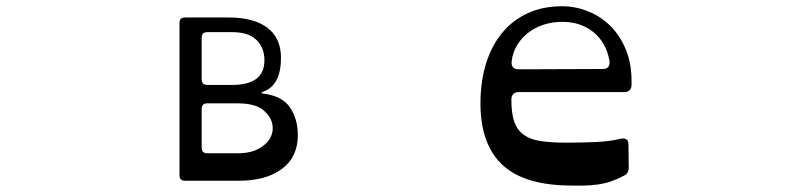

<svg xmlns="http://www.w3.org/2000/svg" viewBox="-20 -580 2555 615"><path d="M644 -249Q626 -249 626 -231V-107Q626 -89 644 -89H740Q782 -89 808.5 -103.5Q835 -118 846 -139Q857 -160 852 -183.5Q847 -207 825 -226Q799 -249 740 -249ZM644 -477Q626 -477 626 -459V-326Q626 -308 644 -308H724Q827 -308 827 -387Q827 -427 801.5 -452Q776 -477 724 -477ZM555 -507Q555 -524 573 -524H712Q793 -524 836.5 -491Q880 -458 880 -395Q880 -308 825 -287Q810 -281 825 -280Q885 -272 909.5 -235Q934 -198 934 -147Q934 -77 883 -39Q832 -1 744 -1H573Q555 -1 555 -18Z M1911 -359Q1924 -359 1929 -366.5Q1934 -374 1932 -386Q1922 -443 1881.5 -476.5Q1841 -510 1781 -510Q1748 -510 1720 -500.5Q1692 -491 1670.5 -474Q1649 -457 1635.5 -434Q1622 -411 1619 -384Q1616 -358 1642 -358ZM2003 -310Q2003 -285 1979 -285H1642Q1618 -285 1618 -260Q1618 -216 1627.5 -189.5Q1637 -163 1658 -148Q1679 -133 1712.5 -128Q1746 -123 1795 -123Q1840 -123 1887 -125Q1934 -127 1965 -135Q1977 -138 1985 -134.5Q1993 -131 1993 -117L1994 -44Q1994 -23 1976 -16Q1955 -5 1935.5 1.5Q1916 8 1894.5 11Q1873 14 1848 14.5Q1823 15 1792 14Q1650 10 1583.5 -57.5Q1517 -125 1519 -257Q1520 -324 1538 -380Q1556 -436 1589.5 -476Q1623 -516 1671 -538Q1719 -560 1781 -560Q1822 -560 1862 -544.5Q1902 -529 1933.5 -498.5Q1965 -468 1984 -423Q2003 -378 2003 -319Z"/></svg>

Font: OpenDyslexic 3
Style: Regular
Weight: 400
Designer: Abelardo Gonzalez
Version: Version 1.000;PS 001.001;hotconv 1.0.56